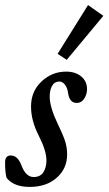

<svg xmlns="http://www.w3.org/2000/svg" viewBox="-32 -717 423 748"><path d="M228 -483.9 192.4 -507.3 311 -697.3 370.6 -655.3ZM83.5 11.2Q22 11.2 -6.3 -23.9Q-12.2 -43.9 -12.2 -84.5Q-12.2 -111.3 9.8 -111.3Q37.1 -111.3 51.3 -73.2Q68.4 -27.3 99.1 -27.3Q125 -27.3 137 -46.1Q148.9 -64.9 148.9 -92.3Q148.9 -129.9 118.7 -189Q88.9 -247.1 88.9 -302.2Q88.9 -360.8 129.6 -399.4Q170.4 -438 225.6 -438Q261.7 -438 284.4 -419.2Q307.1 -400.4 307.1 -369.6Q307.1 -349.6 296.1 -332.8Q285.2 -315.9 267.1 -315.9Q238.8 -315.9 233.4 -354Q231 -373.5 221.4 -386.5Q211.9 -399.4 199.2 -399.4Q180.7 -399.4 171.1 -382.8Q161.6 -366.2 161.6 -340.8Q161.6 -299.8 192.9 -234.4Q211.9 -195.8 220.7 -169.9Q229.5 -144 229.5 -115.2Q229.5 -60.5 189.2 -24.7Q148.9 11.2 83.5 11.2Z"/></svg>

Font: Elstob 14pt Medium
Style: Italic
Weight: 500
Italic angle: -20°
Designer: Peter S. Baker
Version: Version 1.015